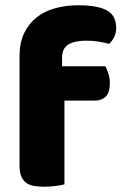

<svg xmlns="http://www.w3.org/2000/svg" viewBox="-20 -699 470 727"><path d="M54 -486Q54 -537 71.5 -573.5Q89 -610 119 -633.5Q149 -657 189.5 -668Q230 -679 276 -679Q350 -679 385 -659.5Q420 -640 420 -593Q420 -573 411.5 -557Q403 -541 393 -533Q374 -538 353.5 -541.5Q333 -545 306 -545Q263 -545 239 -530.5Q215 -516 215 -480V-448H379Q385 -437 390.5 -420.5Q396 -404 396 -384Q396 -349 380.5 -333.5Q365 -318 339 -318H224V-1Q214 2 192.5 5Q171 8 148 8Q126 8 108.5 5Q91 2 79 -7Q67 -16 60.5 -31.5Q54 -47 54 -72Z"/></svg>

Font: Baloo Paaji
Style: Regular
Weight: 400
Designer: Shuchita Grover and Ek Type
Foundry: Ek Type
Version: Version 1.007;PS 1.000;hotconv 1.0.88;makeotf.lib2.5.647800